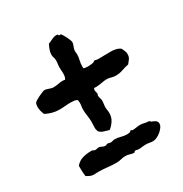

<svg xmlns="http://www.w3.org/2000/svg" viewBox="-157 -728 871 912"><g transform="rotate(-30 278.0 -271.5)"><path d="M525.9 -357.9Q525.9 -344.2 519 -334.5Q512.2 -324.7 503.9 -314.9Q484.4 -311 465.8 -304.4Q447.3 -297.9 426.8 -297.9Q414.1 -297.9 403.1 -301.5Q392.1 -305.2 379.9 -305.2Q371.1 -305.2 362.1 -303.7Q353 -302.2 344 -300.8Q335 -299.3 325.9 -298.6Q316.9 -297.9 308.1 -298.8Q305.7 -296.4 304.9 -293.9Q304.2 -291.5 304.2 -289.1Q304.2 -282.7 306.2 -277.3Q308.1 -272 308.1 -266.1Q308.1 -264.6 306.6 -262.7Q305.2 -260.7 305.2 -256.8Q305.2 -250 308.1 -243.2Q311 -236.3 311 -229Q311 -219.2 309.6 -210.2Q308.1 -201.2 308.1 -191.9Q308.1 -183.6 309.6 -176Q311 -168.5 311 -160.2Q311 -137.2 300 -119.9Q289.1 -102.5 272 -88.9Q259.3 -92.8 245.1 -96.9Q231 -101.1 221.2 -110.8Q214.8 -123.5 215.8 -137.9Q216.8 -152.3 216.8 -165Q216.8 -183.1 213.9 -200.9Q210.9 -218.8 210.9 -236.8Q210.9 -246.1 212.4 -254.4Q213.9 -262.7 213.9 -272Q213.9 -281.7 210.9 -289.1Q202.6 -293 193.8 -293.9Q185.1 -294.9 175.8 -294.9Q160.2 -294.9 145 -293.5Q129.9 -292 115.2 -292Q94.7 -292 76.4 -296.9Q58.1 -301.8 40 -311Q35.6 -321.8 32.7 -332.8Q29.8 -343.8 29.8 -355Q29.8 -358.9 30.8 -365.5Q31.7 -372.1 34.2 -376Q36.1 -379.4 44.9 -384.8Q53.7 -390.1 64.2 -395.3Q74.7 -400.4 84.5 -404.3Q94.2 -408.2 98.1 -408.2Q103.5 -408.2 108.9 -406.5Q114.3 -404.8 119.6 -403.1Q125 -401.4 130.6 -399.7Q136.2 -397.9 142.1 -397.9Q158.7 -397.9 175 -401.4Q191.4 -404.8 208 -401.9Q212.4 -408.2 213.9 -416Q215.3 -423.8 215.3 -431.9Q215.3 -439.9 214.6 -448.2Q213.9 -456.5 213.9 -463.9Q213.9 -473.6 215.3 -483.4Q216.8 -493.2 216.8 -502.9Q216.8 -512.2 213.9 -520.3Q210.9 -528.3 210.9 -538.1Q210.9 -550.3 216.3 -564.5Q221.7 -578.6 227.1 -588.9Q232.9 -590.3 238.8 -593.3Q244.6 -596.2 250.7 -598.9Q256.8 -601.6 262.7 -603.8Q268.6 -606 273.9 -606Q276.9 -606 279.8 -606Q282.7 -606 285.2 -605L288.1 -598.1Q290.5 -598.1 292.5 -598.6Q294.4 -599.1 295.9 -599.1Q298.8 -599.1 304.2 -591.1Q309.6 -583 314.7 -572.8Q319.8 -562.5 323.5 -553Q327.1 -543.5 327.1 -540Q327.1 -530.3 322.8 -520.8Q318.4 -511.2 316.9 -502Q315.9 -496.1 316.9 -490Q317.9 -483.9 317.9 -478Q317.9 -462.9 314 -447.8Q310.1 -432.6 310.1 -417Q310.1 -414.1 310.1 -411.1Q310.1 -408.2 311 -404.8Q316.4 -403.3 322 -402.6Q327.6 -401.9 333 -401.9Q348.1 -401.9 362.8 -404.8Q366.2 -405.8 369.4 -408.4Q372.6 -411.1 375 -411.1Q379.4 -411.1 383.5 -409.7Q387.7 -408.2 392.1 -408.2Q409.2 -408.2 427 -408.7Q444.8 -409.2 462.9 -409.2Q476.6 -409.2 489.7 -406.2Q502.9 -403.3 514.2 -395Q518.6 -385.7 522.2 -377.4Q525.9 -369.1 525.9 -357.9ZM492.2 2.9Q492.2 12.2 485.1 22.2Q478 32.2 467.8 40.8Q457.5 49.3 445.8 54.7Q434.1 60.1 424.8 60.1Q415 60.1 405.5 58.1Q396 56.2 386.2 56.2Q375.5 56.2 365.5 57.6Q355.5 59.1 345.2 59.1Q341.3 59.1 337.6 57.6Q334 56.2 330.1 56.2Q324.7 56.2 322.8 59.6Q320.8 63 317.9 63Q309.6 63 297.9 59.1Q286.1 55.2 274.9 55.2Q261.2 55.2 249 58.6Q236.8 62 223.1 62Q198.7 62 174.3 59.1Q149.9 56.2 125 56.2Q119.1 56.2 113 56.6Q106.9 57.1 101.1 57.1Q89.8 57.1 81.1 52.7Q72.3 48.3 63 43Q60.1 20.5 60.1 -1V-15.1Q77.1 -34.7 99.1 -40.8Q121.1 -46.9 147 -46.9Q152.3 -46.9 157 -43.9Q161.6 -41 167 -41Q171.4 -41 175.5 -42.5Q179.7 -43.9 184.1 -43.9Q191.4 -43.9 200 -39.1Q208.5 -34.2 216.8 -34.2Q220.7 -34.2 223.9 -36.1Q227.1 -38.1 231 -38.1Q235.4 -38.1 239.3 -36.6Q243.2 -35.2 247.1 -35.2Q252.9 -35.2 258.1 -37.1Q263.2 -39.1 269 -39.1Q286.1 -39.1 301.8 -34.4Q317.4 -29.8 334 -29.8Q342.3 -29.8 346.7 -30.8Q351.1 -31.7 356.9 -38.1Q359.9 -38.1 361.8 -36.1Q363.8 -34.2 367.2 -34.2Q377 -34.2 387.2 -36.1Q397.5 -38.1 408.2 -38.1Q419.9 -38.1 430.4 -35.2Q440.9 -32.2 453.1 -32.2L457 -30.8L462.9 -24.9Q468.3 -22.5 473.4 -20.5Q478.5 -18.6 482.7 -15.6Q486.8 -12.7 489.5 -8.3Q492.2 -3.9 492.2 2.9Z"/></g></svg>

Font: Margarine
Style: Regular
Weight: 400
Designer: Astigmatic (AOETI)
Foundry: Astigmatic (AOETI)
Version: Version 1.000